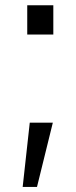

<svg xmlns="http://www.w3.org/2000/svg" viewBox="-20 -569 293 740"><path d="M85 -436V-548.8H185.5V-436ZM67.4 151.4 94.7 -96.2H183.6L122.6 151.4Z"/></svg>

Font: Oxygen
Style: Normal
Weight: 400
Designer: Vernon Adams
Foundry: Vernon Adams
Version: Version Release 0.2.2 webfont; ttfautohint (v0.8.52-bc40) -l